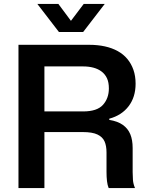

<svg xmlns="http://www.w3.org/2000/svg" viewBox="-20 -957 759 977"><path d="M74 0V-729H433Q477 -729 513.5 -721Q550 -713 579 -697Q608 -681 628 -657Q648 -633 659 -601.5Q670 -570 670 -531Q670 -463 634.5 -416.5Q599 -370 536 -353V-347Q579 -340 605 -321.5Q631 -303 643 -274Q655 -245 655 -204V-81Q655 -62 656.5 -41.5Q658 -21 667 0H533Q527 -14 524.5 -35Q522 -56 522 -82V-181Q522 -215 512 -237.5Q502 -260 476 -272.5Q450 -285 401 -285H193V-390H403Q474 -390 504 -423.5Q534 -457 534 -507Q534 -538 524.5 -558.5Q515 -579 497.5 -592.5Q480 -606 456 -612.5Q432 -619 403 -619H206V0ZM280 -794 170 -937H277L341 -851L406 -937H513L403 -794Z"/></svg>

Font: Mona Sans ExtraLight SemiBold
Style: Regular
Weight: 600
Version: Version 2.000